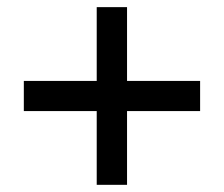

<svg xmlns="http://www.w3.org/2000/svg" viewBox="-20 -600 624 535"><path d="M334 -290.5V-85H249.5V-290.5H46.4V-374.5H249.5V-580.1H334V-374.5H537.6V-290.5Z"/></svg>

Font: Arimo Medium
Style: Regular
Weight: 500
Designer: Steve Matteson
Foundry: Monotype Imaging Inc.
Version: Version 1.33